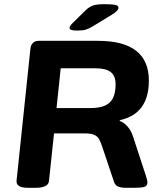

<svg xmlns="http://www.w3.org/2000/svg" viewBox="-20 -895 772 917"><path d="M115 2Q84 2 71 -6.5Q58 -15 59 -31L125 -660Q129 -700 166 -700H448Q691 -700 691 -510Q691 -351 552 -321V-317Q571 -311 588.5 -291.5Q606 -272 615 -244L677 -55Q680 -45 682 -37Q684 -29 684 -23Q684 -7 669.5 -2.5Q655 2 623 2H582Q560 2 545 -3.5Q530 -9 524 -28L470 -189Q462 -214 454 -229Q446 -244 430 -251Q414 -258 383 -258H238L214 -31Q211 2 150 2ZM250 -379H414Q476 -379 504 -405.5Q532 -432 532 -492Q532 -533 508.5 -551Q485 -569 434 -569H270ZM349 -749Q312 -749 312 -761Q312 -770 327 -785L388 -845Q405 -862 424 -868.5Q443 -875 477 -875Q512 -875 529 -872Q546 -869 546 -858Q546 -844 513 -824L421 -768Q404 -758 389.5 -753.5Q375 -749 349 -749Z"/></svg>

Font: Asap Expanded Expanded Regular
Style: Bold Italic
Weight: 700
Width: 7
Italic angle: -6°
Designer: Pablo Cosgaya
Foundry: Omnibus-Type
Version: Version 3.001; ttfautohint (v1.8.4.7-5d5b)